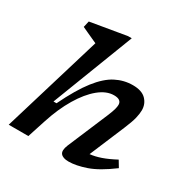

<svg xmlns="http://www.w3.org/2000/svg" viewBox="-170 -889 1018 1046"><g transform="rotate(30 338.5 -366.0)"><path d="M178 -114 141 0H17.5L204.5 -620.5Q195.5 -624.5 177.2 -632.8Q159 -641 139.2 -650.2Q119.5 -659.5 105 -666L114 -705L339 -743H362.5L165.5 -231.5H184.5Q239.5 -345 289.5 -409Q339.5 -473 390 -499Q440.5 -525 496.5 -525Q552.5 -525 579.5 -497.8Q606.5 -470.5 606.5 -430.5Q606.5 -409.5 599.5 -380.2Q592.5 -351 572 -302.5L479 -81.5Q510.5 -84.5 547.5 -97.2Q584.5 -110 631.5 -135L655.5 -95Q571 -32 508.5 -10.5Q446 11 399 11Q363.5 11 349.8 -6Q336 -23 352 -62L460.5 -318.5Q473 -349 477.2 -365.2Q481.5 -381.5 481.5 -392.5Q481.5 -426 435 -426Q387.5 -426 339.8 -386.8Q292 -347.5 250 -277.2Q208 -207 178 -114Z"/></g></svg>

Font: Newsreader Caption Medium
Style: Italic
Weight: 500
Italic angle: -17°
Designer: Hugues Gentile
Foundry: Production Type
Version: Version 1.001